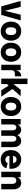

<svg xmlns="http://www.w3.org/2000/svg" viewBox="2216 -2971 769 5241"><g transform="rotate(90 2600.5 -350.5)"><path d="M154 0 5 -530H166L300 0ZM251 0 380 -530H537L388 0Z M830 14Q754 14 695 -21Q636 -56 603 -118.5Q570 -181 570 -265Q570 -349 603 -412Q636 -475 695 -509.5Q754 -544 830 -544Q907 -544 965.5 -509.5Q1024 -475 1057 -412Q1090 -349 1090 -265Q1090 -181 1057 -118.5Q1024 -56 965.5 -21Q907 14 830 14ZM830 -119Q880 -119 908.5 -155.5Q937 -192 937 -265Q937 -338 908.5 -374.5Q880 -411 830 -411Q780 -411 751.5 -374.5Q723 -338 723 -265Q723 -192 751.5 -155.5Q780 -119 830 -119Z M1406 14Q1330 14 1271 -21Q1212 -56 1179 -118.5Q1146 -181 1146 -265Q1146 -349 1179 -412Q1212 -475 1271 -509.5Q1330 -544 1406 -544Q1483 -544 1541.5 -509.5Q1600 -475 1633 -412Q1666 -349 1666 -265Q1666 -181 1633 -118.5Q1600 -56 1541.5 -21Q1483 14 1406 14ZM1406 -119Q1456 -119 1484.5 -155.5Q1513 -192 1513 -265Q1513 -338 1484.5 -374.5Q1456 -411 1406 -411Q1356 -411 1327.5 -374.5Q1299 -338 1299 -265Q1299 -192 1327.5 -155.5Q1356 -119 1406 -119Z M1747 0V-530H1896V0ZM1876 -238Q1876 -331 1894 -399.5Q1912 -468 1953 -506Q1994 -544 2063 -544V-373H1992Q1946 -373 1921 -351Q1896 -329 1896 -271Z M2264 -142V-324L2430 -530H2606ZM2126 0V-715H2275V0ZM2447 0 2292 -238 2383 -343 2620 0Z M2888 14Q2812 14 2753 -21Q2694 -56 2661 -118.5Q2628 -181 2628 -265Q2628 -349 2661 -412Q2694 -475 2753 -509.5Q2812 -544 2888 -544Q2965 -544 3023.5 -509.5Q3082 -475 3115 -412Q3148 -349 3148 -265Q3148 -181 3115 -118.5Q3082 -56 3023.5 -21Q2965 14 2888 14ZM2888 -119Q2938 -119 2966.5 -155.5Q2995 -192 2995 -265Q2995 -338 2966.5 -374.5Q2938 -411 2888 -411Q2838 -411 2809.5 -374.5Q2781 -338 2781 -265Q2781 -192 2809.5 -155.5Q2838 -119 2888 -119Z M3847 0V-306Q3847 -359 3824.5 -385.5Q3802 -412 3767 -412Q3732 -412 3709.5 -385.5Q3687 -359 3687 -306H3644Q3644 -382 3666.5 -435Q3689 -488 3730 -516Q3771 -544 3827 -544Q3901 -544 3948.5 -489Q3996 -434 3996 -336V0ZM3229 0V-530H3378V0ZM3538 0V-306Q3538 -359 3516 -385.5Q3494 -412 3458 -412Q3423 -412 3400.5 -385.5Q3378 -359 3378 -306H3352Q3352 -382 3372.5 -435Q3393 -488 3431.5 -516Q3470 -544 3522 -544Q3595 -544 3641 -489Q3687 -434 3687 -336V0Z M4330 14Q4256 14 4198.5 -21Q4141 -56 4109 -119Q4077 -182 4077 -265Q4077 -349 4109.5 -412Q4142 -475 4200 -509.5Q4258 -544 4332 -544Q4407 -544 4464.5 -509.5Q4522 -475 4554.5 -412.5Q4587 -350 4587 -265Q4587 -254 4586.5 -244Q4586 -234 4586 -223H4160V-323H4476L4435 -265Q4435 -349 4408.5 -384Q4382 -419 4332 -419Q4286 -419 4258 -383.5Q4230 -348 4230 -265Q4230 -187 4259 -150Q4288 -113 4339 -113Q4372 -113 4396.5 -128.5Q4421 -144 4431 -176L4573 -140Q4554 -71 4492 -28.5Q4430 14 4330 14Z M4999 0V-304Q4999 -357 4973.5 -384.5Q4948 -412 4908 -412Q4868 -412 4842.5 -384.5Q4817 -357 4817 -304H4791Q4791 -381 4813 -434.5Q4835 -488 4875.5 -516Q4916 -544 4971 -544Q5023 -544 5063 -519Q5103 -494 5125.5 -447Q5148 -400 5148 -334V0ZM4668 0V-530H4817V0Z"/></g></svg>

Font: Radio Canada Big
Style: Bold
Weight: 700
Designer: Étienne Aubert Bonn
Foundry: Coppers and Brasses
Version: Version 1.001